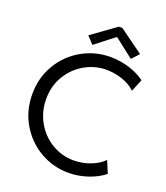

<svg xmlns="http://www.w3.org/2000/svg" viewBox="-163 -1025 991 1145"><g transform="rotate(20 332.0 -453.0)"><path d="M43.9 -360.4Q43.9 -465.3 94 -549.3Q144 -633.3 227.5 -680.4Q311 -727.5 408.2 -727.5Q469.2 -727.5 526.9 -709.7Q584.5 -691.9 627.9 -660.2L595.7 -582Q563.5 -613.3 513.7 -630.4Q463.9 -647.5 410.2 -647.5Q338.9 -647.5 274.7 -611.1Q210.4 -574.7 171.1 -509.5Q131.8 -444.3 131.8 -362.3Q131.8 -281.7 169.4 -215.3Q207 -148.9 271 -110.6Q335 -72.3 410.2 -72.3Q464.4 -72.3 515.6 -91.8Q566.9 -111.3 597.7 -143.6L629.9 -66.4Q586.4 -31.7 527.1 -12Q467.8 7.8 406.2 7.8Q308.6 7.8 225.6 -40.3Q142.6 -88.4 93.3 -172.6Q43.9 -256.8 43.9 -360.4ZM238.3 -803.7 391.6 -914.1H414.1L566.4 -803.7L524.4 -757.8L404.3 -851.6H400.4L280.3 -757.8Z"/></g></svg>

Font: Reddit Sans Fudge
Style: Regular
Weight: 400
Designer: Stephen Hutchings
Foundry: Reddit
Version: Version 1.011